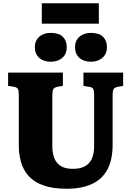

<svg xmlns="http://www.w3.org/2000/svg" viewBox="-20 -1151 810 1185"><path d="M392 14Q305 14 247 -7Q189 -28 156 -65.5Q123 -103 109.5 -151.5Q96 -200 96 -253V-565Q96 -592 90 -602.5Q84 -613 62 -616L30 -621V-703H368V-621L333 -615Q315 -611 309 -600.5Q303 -590 303 -565V-249Q303 -205 315.5 -174Q328 -143 355.5 -126Q383 -109 429 -109Q479 -109 508 -127Q537 -145 549 -176.5Q561 -208 561 -249V-565Q561 -593 554.5 -603Q548 -613 526 -616L495 -621V-703H740V-621L706 -615Q687 -611 681 -600.5Q675 -590 675 -562V-258Q675 -165 643 -105Q611 -45 547.5 -15.5Q484 14 392 14ZM541 -770Q497 -770 470 -794Q443 -818 443 -860Q443 -900 470 -924Q497 -948 541 -948Q592 -948 616 -924Q640 -900 640 -860Q640 -818 612 -794Q584 -770 541 -770ZM293 -770Q249 -770 222 -794Q195 -818 195 -860Q195 -900 222 -924Q249 -948 293 -948Q344 -948 368 -924Q392 -900 392 -860Q392 -818 364.5 -794Q337 -770 293 -770ZM238 -1005V-1131H590V-1005Z"/></svg>

Font: Literata 18pt ExtraBold
Style: Regular
Weight: 800
Designer: Latin by Veronika Burian and Jose Scaglione. Greek by Irene Vlachou. Cyrillic by Vera Evstafieva.
Foundry: TypeTogether
Version: Version 3.103;gftools[0.9.29]